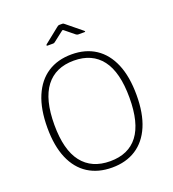

<svg xmlns="http://www.w3.org/2000/svg" viewBox="-168 -1080 1093 1216"><g transform="rotate(-20 379.0 -472.0)"><path d="M379 10Q285 10 217.5 -33Q150 -76 114 -160Q78 -244 78 -367Q78 -492 114.5 -578Q151 -664 218.5 -708Q286 -752 380 -752Q474 -752 541 -708Q608 -664 644 -579Q680 -494 680 -369Q680 -246 644 -161.5Q608 -77 540.5 -33.5Q473 10 379 10ZM381 -32Q505 -32 568.5 -115.5Q632 -199 632 -369Q632 -541 567.5 -625.5Q503 -710 380 -710Q256 -710 191 -625Q126 -540 126 -369Q126 -200 191.5 -116Q257 -32 381 -32ZM449 -862 390 -910Q383 -916 381 -916Q379 -916 371 -910L309 -862Q304 -858 301.5 -857Q299 -856 294 -856H257Q252 -856 251.5 -859Q251 -862 255 -866L354 -945Q359 -949 363 -951.5Q367 -954 374 -954H392Q398 -954 401.5 -951Q405 -948 408 -946L506 -866Q518 -856 505 -856H464Q460 -856 456.5 -857.5Q453 -859 449 -862Z"/></g></svg>

Font: Libre Franklin Thin Thin
Style: Regular
Weight: 250
Version: Version 3.000